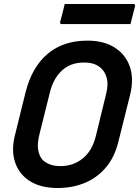

<svg xmlns="http://www.w3.org/2000/svg" viewBox="-20 -924 698 964"><path d="M419 -720Q502 -720 557 -684.5Q612 -649 632.5 -587.5Q653 -526 633 -447L574 -211Q554 -131 508.5 -79.5Q463 -28 401.5 -4Q340 20 270 20Q184 20 129.5 -15Q75 -50 55.5 -110Q36 -170 55 -245L109 -463Q141 -588 219.5 -654Q298 -720 419 -720ZM179 -254Q166 -202 171.5 -171.5Q177 -141 193 -122Q207 -108 229.5 -99Q252 -90 283 -90Q348 -90 395.5 -128.5Q443 -167 461 -240L513 -453Q524 -498 517 -528Q510 -558 492 -577Q477 -593 455.5 -601.5Q434 -610 401 -610Q334 -610 291 -570Q248 -530 231 -462ZM305 -904H649Q660 -904 658 -893Q652 -870 646.5 -848Q641 -826 635 -803H291Q280 -803 282 -814Q288 -837 294 -859Q300 -881 305 -904Z"/></svg>

Font: Recursive Sn Lnr St SmB
Style: Italic
Weight: 600
Italic angle: -15°
Version: Version 1.079;hotconv 1.0.112;makeotfexe 2.5.65598; ttfautoh